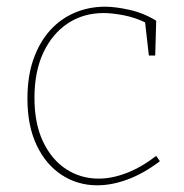

<svg xmlns="http://www.w3.org/2000/svg" viewBox="-20 -548 549 574"><path d="M271 6Q212 6 164.5 -25Q117 -56 89.5 -114Q62 -172 62 -253Q62 -320 80 -371Q98 -422 129.5 -457Q161 -492 203.5 -510Q246 -528 294 -528Q325 -528 367.5 -518.5Q410 -509 447 -486L444 -382H425L413 -488L418 -479Q384 -496 349 -502.5Q314 -509 290 -509Q229 -509 182.5 -478Q136 -447 109.5 -390.5Q83 -334 83 -255Q83 -179 108.5 -125Q134 -71 177.5 -42.5Q221 -14 275 -14Q315 -14 359 -31Q403 -48 447 -82L458 -66Q409 -29 361.5 -11.5Q314 6 271 6Z"/></svg>

Font: Bitter Thin
Style: Regular
Weight: 100
Designer: Sol Matas, and Bitter project Authors
Foundry: Sol Matas
Version: Version 2.002